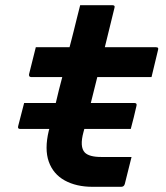

<svg xmlns="http://www.w3.org/2000/svg" viewBox="-20 -720 640 740"><path d="M73 -323H195Q201 -348 207 -373Q213 -398 220 -423H100Q95 -423 93 -426.5Q91 -430 92 -434Q99 -462 105 -486Q111 -510 118 -538H248Q252 -553 256 -568.5Q260 -584 264 -600Q270 -626 276.5 -650.5Q283 -675 289 -700H413Q425 -700 421 -689Q412 -651 402.5 -613.5Q393 -576 384 -538H581Q593 -538 589 -527Q582 -499 576.5 -475Q571 -451 564 -423H355Q343 -374 330 -323H498Q509 -323 506 -312Q501 -289 495.5 -267.5Q490 -246 484 -223H305L302 -212Q286 -154 307 -132Q324 -115 370 -115H487Q480 -88 474 -63Q468 -38 461 -11Q458 0 447 0H337Q274 0 229.5 -24.5Q185 -49 168 -97Q151 -145 168 -216L170 -223H58Q47 -223 50 -234Q56 -257 61.5 -278.5Q67 -300 73 -323Z"/></svg>

Font: Recursive Mn Lnr St
Style: Bold Italic
Weight: 700
Italic angle: -15°
Monospace: yes
Version: Version 1.079;hotconv 1.0.112;makeotfexe 2.5.65598; ttfautoh